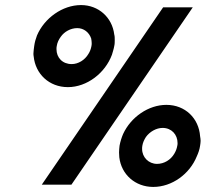

<svg xmlns="http://www.w3.org/2000/svg" viewBox="-20 -729 852 758"><path d="M248 -385C323 -385 395 -440 422 -513C425 -524 429 -535 431 -547C433 -555 433 -563 433 -571C433 -579 433 -586 431 -593C423 -660 369 -709 300 -709C226 -709 155 -657 126 -589C121 -576 117 -562 115 -547C114 -537 112 -527 112 -518C112 -514 112 -510 113 -506C120 -437 174 -385 248 -385ZM145 0H262L741 -700H624ZM263 -476C227 -476 203 -501 203 -535C203 -539 203 -543 204 -547C206 -561 212 -573 220 -584C234 -604 259 -618 285 -618C311 -618 332 -601 340 -577C341 -571 342 -565 342 -559C342 -555 342 -551 341 -547C339 -536 335 -525 329 -516C315 -492 289 -476 263 -476ZM585 9C659 9 729 -42 757 -112C763 -125 768 -139 770 -154C771 -161 772 -167 772 -173C772 -179 771 -185 770 -191C765 -262 711 -315 637 -315C566 -315 497 -267 466 -200C460 -186 455 -170 452 -154C451 -145 450 -136 450 -127C450 -120 451 -114 451 -108C459 -40 514 9 585 9ZM600 -82C567 -82 541 -108 541 -141C541 -145 541 -149 542 -154C544 -166 549 -177 556 -188C571 -209 597 -224 622 -224C657 -224 681 -198 681 -164C681 -161 681 -158 680 -154C678 -142 674 -132 668 -122C654 -98 628 -82 600 -82Z"/></svg>

Font: Arthouse Owned
Style: Bold Italic
Weight: 700
Italic angle: -10°
Designer: Jeremy Tribby
Foundry: Tribby Type
Version: Version 1.000;PS 001.000;hotconv 1.0.88;makeotf.lib2.5.64775